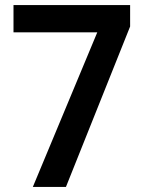

<svg xmlns="http://www.w3.org/2000/svg" viewBox="-20 -734 569 754"><path d="M109 0 362 -607H33V-714H491V-630L239 0Z"/></svg>

Font: Noto Sans Arabic UI SemiCondensed Semi
Style: Regular
Weight: 600
Width: 4
Designer: Nadine Chahine - Monotype Design Team
Foundry: Monotype Imaging Inc.
Version: Version 1.900